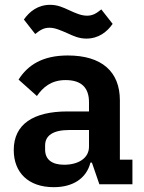

<svg xmlns="http://www.w3.org/2000/svg" viewBox="-20 -764 599 796"><path d="M338 -604C389 -604 424 -632 447 -665L400 -725C379 -708 364 -699 341 -699C318 -699 296 -708 266 -722C242 -733 219 -744 188 -744C137 -744 102 -716 79 -683L126 -623C147 -640 162 -649 185 -649C208 -649 230 -639 260 -626C284 -615 307 -604 338 -604ZM203 12C281 12 338 -23 355 -90H361L392 0H529V-102H477V-348C477 -467 402 -534 261 -534C156 -534 95 -494 57 -434L133 -366C158 -402 192 -432 252 -432C320 -432 349 -398 349 -340V-302H260C118 -302 37 -249 37 -142C37 -49 97 12 203 12ZM246 -81C196 -81 167 -102 167 -144V-161C167 -202 200 -225 267 -225H349V-156C349 -107 303 -81 246 -81Z"/></svg>

Font: Braiins Sans SemiBold
Style: Regular
Weight: 600
Designer: Mike Abbink, Paul van der Laan, Pieter van Rosmalen, Jiri Chlebus, Lubos Buracinsky
Foundry: Bold Monday, Sudetype
Version: Version 1.000;hotconv 1.0.109;makeotfexe 2.5.65596